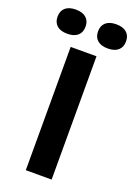

<svg xmlns="http://www.w3.org/2000/svg" viewBox="-242 -1015 762 1083"><g transform="rotate(20 138.5 -474.0)"><path d="M61 0V-740H216V0ZM260 -803Q219.5 -803 197.8 -822Q176 -841 176 -875.5Q176 -910 197.8 -929Q219.5 -948 260 -948Q300.5 -948 322.2 -929Q344 -910 344 -875.5Q344 -841 322.2 -822Q300.5 -803 260 -803ZM17 -803Q-23.5 -803 -45.2 -822Q-67 -841 -67 -875.5Q-67 -910 -45.2 -929Q-23.5 -948 17 -948Q57.5 -948 79.2 -929Q101 -910 101 -875.5Q101 -841 79.2 -822Q57.5 -803 17 -803Z"/></g></svg>

Font: Encode Sans SmCnd
Style: Bold
Weight: 700
Width: 4
Designer: Multiple Designers
Foundry: Impallari Type
Version: Version 3.002; ttfautohint (v1.8.3) -l 8 -r 50 -G 200 -x 14 